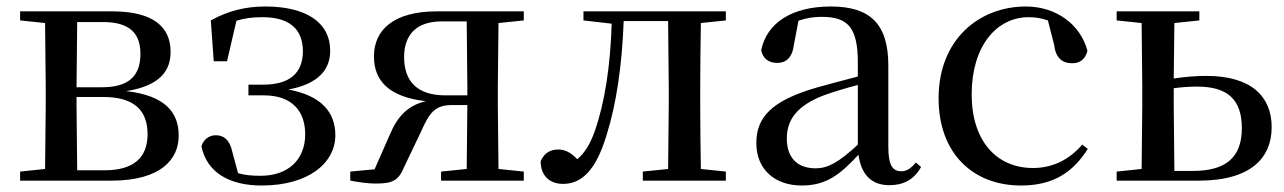

<svg xmlns="http://www.w3.org/2000/svg" viewBox="-20 -557 3960 592"><path d="M118 0H323C478 0 531 -67 531 -139C531 -213 486 -263 369 -276C477 -293 506 -342 506 -397C506 -473 454 -522 326 -522H42V-494L119 -486L121 -292V-230L119 -36L42 -28V0ZM218 -489H298C380 -489 413 -454 413 -391C413 -322 376 -288 295 -288H216ZM216 -258H298C397 -258 435 -214 435 -143C435 -72 393 -32 303 -32H218L216 -230Z M787 15C932 15 1014 -55 1014 -140C1014 -210 972 -262 869 -281C963 -298 999 -344 998 -402C998 -486 926 -537 798 -537C736 -537 682 -523 630 -494L639 -368H680L709 -493C734 -501 759 -504 789 -504C871 -504 913 -469 914 -400C914 -333 875 -296 791 -296H746V-263H793C884 -263 921 -211 921 -143C921 -64 868 -15 783 -15C757 -15 735 -17 714 -23L696 -90C688 -127 669 -140 645 -140C627 -140 608 -129 601 -106C618 -25 687 15 787 15Z M1340 0H1595V-28L1517 -36L1515 -230V-292L1517 -486L1595 -494V-522H1327C1194 -522 1133 -465 1133 -383C1133 -309 1178 -258 1293 -245C1238 -232 1206 -199 1182 -142L1135 -35L1060 -28V0C1088 5 1114 9 1140 9C1196 9 1210 -4 1227 -44L1279 -153C1304 -209 1321 -233 1373 -233H1421L1419 -36L1340 -28ZM1421 -263H1353C1269 -263 1226 -304 1226 -381C1226 -451 1265 -491 1342 -491H1419L1421 -292Z M2039 0H2218V-28L2141 -36C2140 -92 2139 -175 2139 -230V-292C2139 -346 2140 -430 2141 -486L2218 -494V-522H1779V-494L1866 -484C1862 -354 1845 -242 1814 -153C1799 -111 1783 -86 1760 -66C1741 -86 1723 -96 1702 -96C1676 -96 1658 -85 1647 -60C1647 -15 1675 10 1716 10C1771 10 1817 -28 1851 -143C1880 -235 1898 -355 1903 -492H2040L2042 -292V-230L2040 -36L1962 -28V0Z M2722 14C2766 14 2798 -3 2820 -42L2804 -56C2787 -36 2775 -29 2759 -29C2733 -29 2719 -46 2719 -104V-355C2719 -483 2663 -537 2542 -537C2421 -537 2344 -486 2327 -402C2332 -377 2350 -363 2376 -363C2403 -363 2423 -378 2428 -420L2442 -493C2467 -502 2490 -505 2513 -505C2592 -505 2625 -475 2625 -365V-321C2583 -310 2537 -298 2498 -287C2360 -247 2312 -196 2312 -116C2312 -32 2372 15 2452 15C2526 15 2569 -17 2627 -80C2635 -21 2665 14 2722 14ZM2625 -111C2565 -55 2531 -38 2495 -38C2441 -38 2406 -68 2406 -130C2406 -189 2439 -232 2520 -263C2550 -274 2587 -285 2625 -295Z M3128 15C3227 15 3288 -25 3334 -98L3317 -111C3275 -63 3224 -39 3165 -39C3053 -39 2976 -122 2976 -266C2976 -414 3052 -504 3152 -504C3172 -504 3191 -501 3211 -494L3230 -420C3235 -378 3255 -362 3286 -362C3310 -362 3326 -374 3333 -400C3312 -481 3237 -537 3143 -537C3000 -537 2874 -436 2874 -254C2874 -84 2980 15 3128 15Z M3423 0H3676C3839 0 3901 -72 3901 -165C3901 -257 3841 -323 3699 -323C3667 -323 3633 -320 3599 -315L3601 -486L3678 -494V-522H3423V-494L3500 -486L3502 -292V-230L3500 -36L3423 -28ZM3599 -285C3622 -288 3646 -290 3671 -290C3764 -290 3809 -251 3809 -162C3809 -70 3758 -30 3658 -30H3601L3599 -230Z"/></svg>

Font: Noto Serif HK Medium
Style: Regular
Weight: 500
Designer: Ryoko NISHIZUKA 西塚涼子 (kana & ideographs); Frank Grießhammer (Latin, Greek & Cyrillic); Wenlong ZHANG 张文龙 (bopomofo); San
Foundry: Adobe
Version: Version 2.001;hotconv 1.1.0;makeotfexe 2.6.0